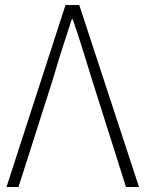

<svg xmlns="http://www.w3.org/2000/svg" viewBox="-20 -748 581 768"><path d="M6 0 242 -728H297L536 0H484L349 -426Q328 -494 311 -549Q294 -604 271 -671H267Q245 -604 227.5 -549Q210 -494 190 -426L54 0Z"/></svg>

Font: Noto Sans SC ExtraLight
Style: Regular
Weight: 250
Designer: Ryoko NISHIZUKA 西塚涼子 (kana, bopomofo & ideographs); Paul D. Hunt (Latin, Greek & Cyrillic); Sandoll Communications 산돌커뮤니
Foundry: Adobe
Version: Version 2.004-H2;hotconv 1.0.118;makeotfexe 2.5.65603